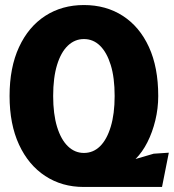

<svg xmlns="http://www.w3.org/2000/svg" viewBox="-20 -730 690 762"><path d="M312 12Q226 12 159.5 -31.5Q93 -75 55.5 -156Q18 -237 18 -349Q18 -462 55.5 -543Q93 -624 159.5 -667Q226 -710 313 -710Q401 -710 467.5 -667Q534 -624 571 -543.5Q608 -463 608 -349Q608 -300 596.5 -252.5Q585 -205 565 -165.5Q545 -126 518 -99L590 -120L650 -124L623 12ZM313 -123Q350 -123 377 -149.5Q404 -176 419.5 -227Q435 -278 435 -349Q435 -422 419.5 -472Q404 -522 377 -548.5Q350 -575 313 -575Q277 -575 249.5 -549Q222 -523 206.5 -472.5Q191 -422 191 -349Q191 -277 206.5 -226.5Q222 -176 249.5 -149.5Q277 -123 313 -123Z"/></svg>

Font: Azeret Mono Thin
Style: Regular
Weight: 100
Designer: Martin Vácha
Foundry: Displaay
Version: Version 1.002